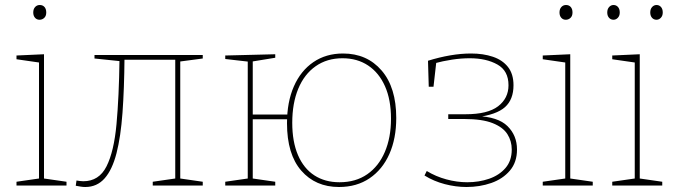

<svg xmlns="http://www.w3.org/2000/svg" viewBox="-20 -742 2701 768"><path d="M156 -21 149 -29 246 -15V0H46V-15L143 -29L136 -21V-499L143 -491L46 -505V-520L156 -525ZM138 -663Q127 -663 120 -671Q113 -679 113 -692Q113 -706 120.5 -714Q128 -722 139 -722Q151 -722 158 -714Q165 -706 165 -692Q165 -678 157 -670.5Q149 -663 138 -663Z M321 6Q312 6 303 4.5Q294 3 283 1L286 -20Q293 -19 299.5 -18Q306 -17 313 -17Q376 -17 406 -76.5Q436 -136 446 -245.5Q456 -355 458 -504L464 -497L358 -508V-522H791V-508L693 -495L701 -502V-21L694 -29L791 -15V0H591V-15L688 -29L681 -21V-510L687 -503H468L478 -511Q477 -387 470 -291Q463 -195 446 -129Q429 -63 398.5 -28.5Q368 6 321 6Z M881 0V-15L978 -29L971 -21V-502L977 -495L881 -506V-520L1081 -525V-511L983 -495L991 -502V-278L983 -284H1141V-265H983L991 -272V-21L984 -29L1081 -15V0ZM1352 -528Q1448 -528 1506.5 -460Q1565 -392 1565 -270Q1565 -188 1537.5 -126Q1510 -64 1458.5 -29Q1407 6 1336 6Q1242 6 1185 -59.5Q1128 -125 1128 -249Q1128 -334 1155.5 -396.5Q1183 -459 1233.5 -493.5Q1284 -528 1352 -528ZM1350 -509Q1288 -509 1242.5 -477Q1197 -445 1173 -387Q1149 -329 1149 -251Q1149 -175 1172 -121.5Q1195 -68 1237.5 -40.5Q1280 -13 1338 -13Q1403 -13 1449 -45Q1495 -77 1519.5 -134.5Q1544 -192 1544 -267Q1544 -343 1520 -397Q1496 -451 1452.5 -480Q1409 -509 1350 -509Z M1846 6Q1803 6 1759 -5.5Q1715 -17 1678 -40L1687 -58Q1723 -36 1765.5 -24.5Q1808 -13 1849 -13Q1896 -13 1936.5 -27Q1977 -41 2002 -70Q2027 -99 2027 -144Q2027 -178 2009.5 -205.5Q1992 -233 1950.5 -249.5Q1909 -266 1837 -266H1773V-285H1842Q1931 -285 1972.5 -317Q2014 -349 2014 -401Q2014 -459 1969.5 -484Q1925 -509 1859 -509Q1825 -509 1788.5 -503.5Q1752 -498 1715 -488L1726 -501L1714 -395H1695L1692 -499Q1737 -513 1780.5 -520.5Q1824 -528 1864 -528Q1913 -528 1951.5 -515Q1990 -502 2012 -474Q2034 -446 2034 -401Q2034 -344 2000 -313.5Q1966 -283 1886 -273V-278Q1972 -275 2010 -237.5Q2048 -200 2048 -144Q2048 -93 2019.5 -59.5Q1991 -26 1945 -10Q1899 6 1846 6Z M2261 -21 2254 -29 2351 -15V0H2151V-15L2248 -29L2241 -21V-499L2248 -491L2151 -505V-520L2261 -525ZM2243 -663Q2232 -663 2225 -671Q2218 -679 2218 -692Q2218 -706 2225.5 -714Q2233 -722 2244 -722Q2256 -722 2263 -714Q2270 -706 2270 -692Q2270 -678 2262 -670.5Q2254 -663 2243 -663Z M2606 -663Q2595 -663 2588 -671Q2581 -679 2581 -692Q2581 -706 2588.5 -714Q2596 -722 2606 -722Q2617 -722 2624 -714Q2631 -706 2631 -692Q2631 -679 2623.5 -671Q2616 -663 2606 -663ZM2434 -663Q2423 -663 2416 -671Q2409 -679 2409 -692Q2409 -706 2416.5 -714Q2424 -722 2434 -722Q2445 -722 2452 -714Q2459 -706 2459 -692Q2459 -679 2451.5 -671Q2444 -663 2434 -663ZM2539 -21 2532 -29 2629 -15V0H2429V-15L2526 -29L2519 -21V-499L2526 -491L2429 -505V-520L2539 -525Z"/></svg>

Font: Bitter Thin
Style: Regular
Weight: 100
Designer: Sol Matas, and Bitter project Authors
Foundry: Sol Matas
Version: Version 2.002